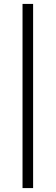

<svg xmlns="http://www.w3.org/2000/svg" viewBox="-20 -837 285 980"><path d="M95 -817H149V123H95Z"/></svg>

Font: TypoPRO Montserrat
Style: Regular
Weight: 300
Designer: Julieta Ulanovsky
Foundry: Julieta Ulanovsky
Version: Version 6.001